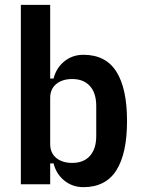

<svg xmlns="http://www.w3.org/2000/svg" viewBox="-20 -760 584 792"><path d="M66 -740H187V-436H201Q212 -480 245.5 -507Q279 -534 324 -534Q416 -534 460 -464.5Q504 -395 504 -261Q504 -127 460 -57.5Q416 12 324 12Q279 12 245.5 -15Q212 -42 201 -86H187V0H66ZM278 -88Q325 -88 351 -117Q377 -146 377 -199V-323Q377 -376 351 -405Q325 -434 278 -434Q237 -434 212 -413.5Q187 -393 187 -356V-166Q187 -129 212 -108.5Q237 -88 278 -88Z"/></svg>

Font: IBM Plex Sans Cond SmBld
Style: Regular
Weight: 600
Width: 3
Designer: Mike Abbink, Paul van der Laan, Pieter van Rosmalen
Foundry: Bold Monday
Version: Version 1.3